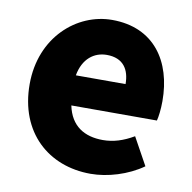

<svg xmlns="http://www.w3.org/2000/svg" viewBox="-70 -653 737 738"><g transform="rotate(10 298.0 -284.5)"><path d="M330 14C396 14 474 -9 533 -51L474 -158C433 -134 395 -122 354 -122C282 -122 228 -154 212 -232H546C550 -246 554 -277 554 -309C554 -464 474 -583 310 -583C173 -583 40 -469 40 -285C40 -96 166 14 330 14ZM209 -349C221 -416 264 -447 313 -447C378 -447 403 -405 403 -349Z"/></g></svg>

Font: ChiuKong Gothic MN Heavy
Style: Regular
Weight: 900
Designer: Ryoko NISHIZUKA 西塚涼子 (kana, bopomofo & ideographs); Paul D. Hunt (Latin, Greek & Cyrillic); Sandoll Communications 산돌커뮤니
Foundry: Adobe
Version: Version 1.300